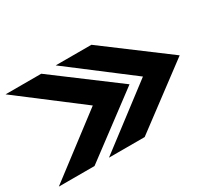

<svg xmlns="http://www.w3.org/2000/svg" viewBox="-107 -870 1084 955"><g transform="rotate(-30 435.5 -392.0)"><path d="M-6 -127H199L553 -392L199 -657H-6L342 -392ZM282 -127H487L841 -392L487 -657H282L630 -392Z"/></g></svg>

Font: Rabbid Highway Sign IV
Style: Blk
Weight: 400
Foundry: Cannot Into Space Fonts
Version: Version 0.277